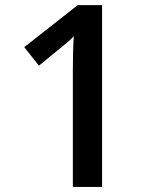

<svg xmlns="http://www.w3.org/2000/svg" viewBox="-20 -734 611 754"><path d="M380.9 0H266.1V-460.9Q266.1 -543.5 270 -591.8Q258.8 -580.1 242.4 -565.9Q226.1 -551.8 132.8 -476.1L75.2 -548.8L285.2 -713.9H380.9Z"/></svg>

Font: f41836669439504   
Style: Regular
Weight: 600
Foundry: Ascender Corporation
Version: Version 1.10